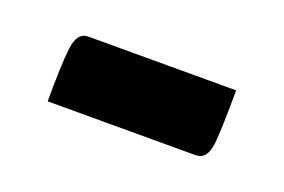

<svg xmlns="http://www.w3.org/2000/svg" viewBox="-33 -395 334 226"><g transform="rotate(20 134.5 -282.0)"><path d="M32 -238Q32 -284 34.5 -305Q37 -326 51 -326H236Q236 -281 234 -259.5Q232 -238 217 -238Z"/></g></svg>

Font: Yanone Kaffeesatz SemiBold
Style: Regular
Weight: 600
Designer: Yanone (Cyrillic: Daniel Pouzeot, Huerta Tipografica, and Cyreal)
Foundry: Yanone
Version: Version 2.003